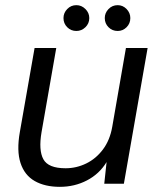

<svg xmlns="http://www.w3.org/2000/svg" viewBox="-20 -712 617 744"><path d="M212 12Q154 12 114.5 -10.5Q75 -33 59.5 -80.5Q44 -128 57 -201L114 -526H198L141 -200Q129 -130 148 -95Q167 -60 234 -60Q276 -60 314 -78.5Q352 -97 379 -133Q406 -169 415 -221L468 -526H552L460 0H384L393 -84Q365 -38 317 -13Q269 12 212 12ZM276 -592Q255 -592 240.5 -606.5Q226 -621 226 -642Q226 -662 240.5 -677Q255 -692 276 -692Q296 -692 311 -677Q326 -662 326 -642Q326 -621 311 -606.5Q296 -592 276 -592ZM436 -592Q415 -592 400.5 -606.5Q386 -621 386 -642Q386 -662 400.5 -677Q415 -692 436 -692Q456 -692 470.5 -677Q485 -662 485 -642Q485 -621 470.5 -606.5Q456 -592 436 -592Z"/></svg>

Font: DM Sans 9pt
Style: Italic
Weight: 400
Italic angle: -10°
Designer: Colophon Foundry, Jonny Pinhorn
Foundry: Colophon Foundry
Version: Version 4.004